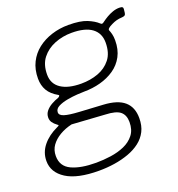

<svg xmlns="http://www.w3.org/2000/svg" viewBox="-140 -645 862 928"><g transform="rotate(-20 290.5 -181.5)"><path d="M213 175Q102 175 45.5 139Q-11 103 -11 44Q-11 0 17.5 -35Q46 -70 94 -92Q101 -95 103 -97.5Q105 -100 99 -103Q84 -114 76.5 -125Q69 -136 69 -150Q69 -169 81 -183.5Q93 -198 111 -208Q129 -218 147 -224Q153 -227 155 -231Q157 -235 152 -237Q118 -256 102.5 -282.5Q87 -309 87 -344Q87 -391 105 -427Q123 -463 154.5 -487.5Q186 -512 227 -525Q268 -538 313 -538Q374 -538 408 -524Q442 -510 461 -492Q466 -487 470.5 -488Q475 -489 481 -494Q493 -503 507.5 -511.5Q522 -520 539 -526Q556 -532 573 -532Q585 -532 589 -528.5Q593 -525 592 -518L590 -500Q589 -492 585.5 -488.5Q582 -485 572 -484Q553 -483 540.5 -479.5Q528 -476 516 -470Q486 -456 490 -446Q494 -437 497.5 -423.5Q501 -410 501 -391Q501 -344 482.5 -309.5Q464 -275 432 -253Q400 -231 359.5 -220Q319 -209 274 -209Q264 -209 239.5 -207.5Q215 -206 187.5 -201Q160 -196 140.5 -186Q121 -176 121 -158Q121 -143 144 -135.5Q167 -128 219 -125L340 -118Q413 -114 447.5 -84Q482 -54 482 2Q482 41 467.5 69.5Q453 98 427 118Q401 138 366.5 150.5Q332 163 293 169Q254 175 213 175ZM213 134Q250 134 288.5 128.5Q327 123 359 109Q391 95 411 69.5Q431 44 431 4Q431 -32 409.5 -50Q388 -68 333 -70L164 -81Q129 -73 101 -56.5Q73 -40 56.5 -17Q40 6 40 37Q40 90 87 112Q134 134 213 134ZM276 -250Q323 -250 363 -264.5Q403 -279 428.5 -311Q454 -343 454 -397Q454 -445 419 -471Q384 -497 315 -497Q268 -497 227 -480.5Q186 -464 160.5 -431.5Q135 -399 135 -347Q135 -300 172 -275Q209 -250 276 -250Z"/></g></svg>

Font: Libre Franklin Thin ExtraLight
Style: Italic
Weight: 250
Italic angle: -8°
Version: Version 3.000